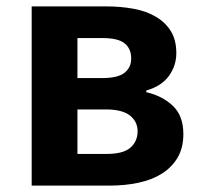

<svg xmlns="http://www.w3.org/2000/svg" viewBox="-20 -580 633 600"><path d="M79 -560H311Q358 -560 398 -552.5Q438 -545 467.5 -527.5Q497 -510 514 -482.5Q531 -455 531 -414Q531 -375 508 -343Q485 -311 437 -297V-292Q488 -280 520.5 -249Q553 -218 553 -161Q553 -118 535 -87.5Q517 -57 486 -37.5Q455 -18 413 -9Q371 0 323 0H79ZM222 -99H314Q365 -99 387.5 -118.5Q410 -138 410 -170Q410 -200 386 -219Q362 -238 311 -238H222ZM222 -461V-336H299Q348 -336 369 -352.5Q390 -369 390 -397Q390 -428 369.5 -444.5Q349 -461 301 -461Z"/></svg>

Font: Kinto Sans
Style: Bold
Weight: 700
Designer: Authors: Ryoko NISHIZUKA  (kana & ideographs); Paul D. Hunt (Latin, Greek & Cyrillic); Wenlong ZHANG  (bopomofo); Sandol
Foundry: Adobe Systems Incorporated, ookami Inc.
Version: Version 0.001